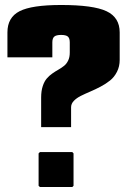

<svg xmlns="http://www.w3.org/2000/svg" viewBox="-20 -750 515 770"><path d="M140.1 0 134.8 -4.9V-134.8L140.1 -140.1H270L274.9 -134.8V-4.9L270 0ZM9.8 -520V-620.1Q9.8 -680.2 58.6 -705.1Q107.4 -730 225.1 -730Q354 -730 407 -705.1Q460 -680.2 460 -620.1V-509.8Q460 -483.4 449.2 -462.2Q438.5 -440.9 421.4 -427.2Q404.3 -413.6 383.5 -402.6Q362.8 -391.6 342 -382.8Q321.3 -374 304.2 -365.5Q287.1 -356.9 276.1 -345.5Q265.1 -334 265.1 -319.8V-240.2H145V-358.9Q145 -385.3 151.4 -404.5Q157.7 -423.8 167.7 -435.3Q177.7 -446.8 189.9 -455.3Q202.1 -463.9 214.6 -470.9Q227.1 -478 237.1 -486.1Q247.1 -494.1 253.4 -507.3Q259.8 -520.5 259.8 -539.1V-580.1Q259.8 -596.7 252.2 -603.3Q244.6 -609.9 225.1 -609.9Q205.6 -609.9 197.8 -603.3Q189.9 -596.7 189.9 -580.1V-520Z"/></svg>

Font: Mikodacs
Style: Regular
Weight: 400
Designer: gluk (gluksza@wp.pl)
Foundry: gluk (gluksza@wp.pl)
Version: Version 0.28